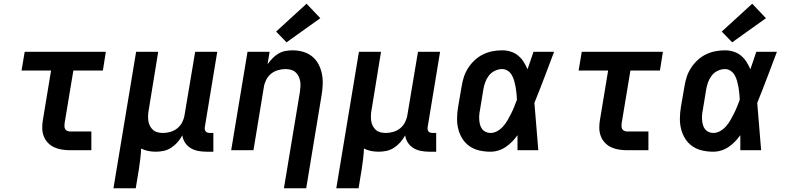

<svg xmlns="http://www.w3.org/2000/svg" viewBox="-20 -809 4240 1034"><path d="M357 0Q335 0 313 -3.5Q291 -7 271.5 -16Q252 -25 237.5 -40.5Q223 -56 215.5 -76Q208 -96 207.5 -118.5Q207 -141 211 -163L255 -429H96L113 -530H550L534 -429H375L328 -146Q327 -138 327 -130Q327 -122 330.5 -115Q334 -108 341.5 -104.5Q349 -101 357 -101H472V0Z M591 205 713 -530H832L781 -217Q778 -202 777.5 -187Q777 -172 779 -158Q781 -144 787.5 -131Q794 -118 804.5 -109Q815 -100 829 -96.5Q843 -93 858 -93Q878 -93 898.5 -99Q919 -105 935.5 -118.5Q952 -132 961.5 -151Q971 -170 974 -190L1031 -530H1150L1083 -124Q1082 -118 1083 -112Q1084 -106 1087.5 -101.5Q1091 -97 1097 -95Q1103 -93 1110 -93H1129V8H1093Q1070 8 1048 4Q1026 0 1007.5 -11Q989 -22 977 -40Q965 -58 962 -80Q951 -60 936 -43Q921 -26 902 -13.5Q883 -1 861.5 3.5Q840 8 819 8Q798 8 778 4Q758 0 740 -9Q739 19 735.5 47Q732 75 728 102L711 205Z M1509 205 1595 -313Q1597 -328 1598 -343Q1599 -358 1596.5 -372Q1594 -386 1587.5 -399Q1581 -412 1570.5 -421Q1560 -430 1546 -433.5Q1532 -437 1517 -437Q1497 -437 1476.5 -431Q1456 -425 1439.5 -411.5Q1423 -398 1413.5 -379Q1404 -360 1401 -340L1345 0H1225L1313 -530H1432L1421 -463Q1433 -480 1447.5 -495Q1462 -510 1480 -520.5Q1498 -531 1517.5 -534.5Q1537 -538 1556 -538Q1585 -538 1612.5 -530Q1640 -522 1661 -505Q1682 -488 1695 -463.5Q1708 -439 1713.5 -412Q1719 -385 1718 -355.5Q1717 -326 1712 -297L1629 205ZM1523 -581 1467 -639 1631 -789 1705 -711Z M1791 205 1913 -530H2032L1981 -217Q1978 -202 1977.5 -187Q1977 -172 1979 -158Q1981 -144 1987.5 -131Q1994 -118 2004.5 -109Q2015 -100 2029 -96.5Q2043 -93 2058 -93Q2078 -93 2098.5 -99Q2119 -105 2135.5 -118.5Q2152 -132 2161.5 -151Q2171 -170 2174 -190L2231 -530H2350L2283 -124Q2282 -118 2283 -112Q2284 -106 2287.5 -101.5Q2291 -97 2297 -95Q2303 -93 2310 -93H2329V8H2293Q2270 8 2248 4Q2226 0 2207.5 -11Q2189 -22 2177 -40Q2165 -58 2162 -80Q2151 -60 2136 -43Q2121 -26 2102 -13.5Q2083 -1 2061.5 3.5Q2040 8 2019 8Q1998 8 1978 4Q1958 0 1940 -9Q1939 19 1935.5 47Q1932 75 1928 102L1911 205Z M2621 8Q2591 8 2562 1.5Q2533 -5 2509.5 -21Q2486 -37 2470.5 -61.5Q2455 -86 2448 -114Q2441 -142 2441.5 -172.5Q2442 -203 2447 -233L2466 -343Q2470 -369 2478 -394Q2486 -419 2501 -442.5Q2516 -466 2536.5 -485Q2557 -504 2581.5 -516Q2606 -528 2632 -533Q2658 -538 2684 -538Q2708 -538 2730.5 -531Q2753 -524 2770.5 -509.5Q2788 -495 2800 -476Q2812 -457 2821 -436Q2829 -459 2837 -482.5Q2845 -506 2853 -530H2964Q2938 -461 2912 -392.5Q2886 -324 2858 -255Q2864 -192 2868.5 -128Q2873 -64 2879 0H2767Q2767 -20 2767 -40.5Q2767 -61 2767 -81Q2754 -63 2738 -46.5Q2722 -30 2703.5 -17.5Q2685 -5 2664 1.5Q2643 8 2621 8ZM2621 -93Q2641 -93 2659 -103.5Q2677 -114 2690.5 -129.5Q2704 -145 2714 -162.5Q2724 -180 2733 -198Q2742 -216 2749.5 -234.5Q2757 -253 2764 -272Q2763 -289 2761.5 -306Q2760 -323 2757 -339.5Q2754 -356 2749.5 -372.5Q2745 -389 2737 -403.5Q2729 -418 2715 -427.5Q2701 -437 2684 -437Q2664 -437 2644.5 -427.5Q2625 -418 2612.5 -401.5Q2600 -385 2593 -365.5Q2586 -346 2583 -327L2565 -217Q2562 -203 2561 -189.5Q2560 -176 2561 -162.5Q2562 -149 2565.5 -136.5Q2569 -124 2576.5 -114Q2584 -104 2596 -98.5Q2608 -93 2621 -93Z M3357 0Q3335 0 3313 -3.5Q3291 -7 3271.5 -16Q3252 -25 3237.5 -40.5Q3223 -56 3215.5 -76Q3208 -96 3207.5 -118.5Q3207 -141 3211 -163L3255 -429H3096L3113 -530H3550L3534 -429H3375L3328 -146Q3327 -138 3327 -130Q3327 -122 3330.5 -115Q3334 -108 3341.5 -104.5Q3349 -101 3357 -101H3472V0Z M3821 8Q3791 8 3762 1.5Q3733 -5 3709.5 -21Q3686 -37 3670.5 -61.5Q3655 -86 3648 -114Q3641 -142 3641.5 -172.5Q3642 -203 3647 -233L3666 -343Q3670 -369 3678 -394Q3686 -419 3701 -442.5Q3716 -466 3736.5 -485Q3757 -504 3781.5 -516Q3806 -528 3832 -533Q3858 -538 3884 -538Q3908 -538 3930.5 -531Q3953 -524 3970.5 -509.5Q3988 -495 4000 -476Q4012 -457 4021 -436Q4029 -459 4037 -482.5Q4045 -506 4053 -530H4164Q4138 -461 4112 -392.5Q4086 -324 4058 -255Q4064 -192 4068.5 -128Q4073 -64 4079 0H3967Q3967 -20 3967 -40.5Q3967 -61 3967 -81Q3954 -63 3938 -46.5Q3922 -30 3903.5 -17.5Q3885 -5 3864 1.5Q3843 8 3821 8ZM3821 -93Q3841 -93 3859 -103.5Q3877 -114 3890.5 -129.5Q3904 -145 3914 -162.5Q3924 -180 3933 -198Q3942 -216 3949.5 -234.5Q3957 -253 3964 -272Q3963 -289 3961.5 -306Q3960 -323 3957 -339.5Q3954 -356 3949.5 -372.5Q3945 -389 3937 -403.5Q3929 -418 3915 -427.5Q3901 -437 3884 -437Q3864 -437 3844.5 -427.5Q3825 -418 3812.5 -401.5Q3800 -385 3793 -365.5Q3786 -346 3783 -327L3765 -217Q3762 -203 3761 -189.5Q3760 -176 3761 -162.5Q3762 -149 3765.5 -136.5Q3769 -124 3776.5 -114Q3784 -104 3796 -98.5Q3808 -93 3821 -93ZM3923 -581 3867 -639 4031 -789 4105 -711Z"/></svg>

Font: Iosevka Curly Extended Oblique
Style: Bold
Weight: 700
Width: 7
Italic angle: -9°
Monospace: yes
Designer: Belleve Invis
Foundry: Belleve Invis
Version: Version 11.1.0; ttfautohint (v1.8.3)